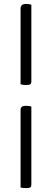

<svg xmlns="http://www.w3.org/2000/svg" viewBox="-20 -763 266 980"><path d="M140 -349Q140 -337 134.5 -333Q129 -329 112 -329Q98 -329 85 -333V-720Q85 -743 114 -743Q128 -743 140 -739ZM140 178Q140 190 134.5 193.5Q129 197 112 197Q95 197 85 194V-201Q85 -213 91.5 -218Q98 -223 114 -223Q128 -223 140 -219Z"/></svg>

Font: Yanone Kaffeesatz Light
Style: Regular
Weight: 300
Designer: Yanone (Cyrillic: Daniel Pouzeot)
Foundry: Yanone
Version: Version 1.003;PS 001.003;hotconv 1.0.88;makeotf.lib2.5.64775